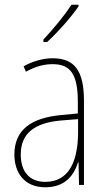

<svg xmlns="http://www.w3.org/2000/svg" viewBox="-20 -784 450 814"><path d="M313 -757V-764H283C251 -715 209 -665 164 -616V-606H180C223 -645 280 -709 313 -757ZM203 -537C162 -537 118 -524 80 -503L90 -480C133 -504 170 -512 203 -512C278 -512 310 -471 310 -351V-303L237 -296C113 -284 41 -234 41 -129C41 -53 82 10 172 10C258 10 294 -43 311 -96H313L315 0H336V-356C336 -486 295 -537 203 -537ZM237 -273 311 -279V-220C310 -98 271 -13 172 -13C106 -13 68 -55 68 -129C68 -219 127 -263 237 -273Z"/></svg>

Font: Noto Sans Lao UI Cond Thin
Style: Regular
Weight: 100
Width: 3
Designer: Monotype Design Team
Foundry: Monotype Imaging Inc.
Version: Version 2.000